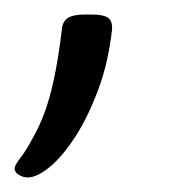

<svg xmlns="http://www.w3.org/2000/svg" viewBox="-36 -128 254 264"><path d="M2 116Q-4 116 -10 112.5Q-16 109 -16 103Q-15 98 -7.5 88.5Q0 79 10 60Q18 46 25 27.5Q32 9 38 -18.5Q44 -46 49 -87Q50 -99 57.5 -103.5Q65 -108 80 -108H91Q106 -108 112.5 -103.5Q119 -99 118 -87Q113 -42 99 -4.5Q85 33 67.5 60Q50 87 32.5 101.5Q15 116 2 116Z"/></svg>

Font: Asap Light
Style: Italic
Weight: 300
Italic angle: -6°
Designer: Pablo Cosgaya
Foundry: Omnibus-Type
Version: Version 3.001